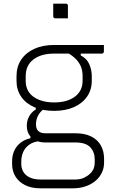

<svg xmlns="http://www.w3.org/2000/svg" viewBox="-20 -776 640 1046"><path d="M126 -92Q126 -111 132 -127.5Q138 -144 149 -157.5Q160 -171 175 -180V-199L220 -183Q198 -167 187 -145.5Q176 -124 176 -98Q176 -73 189.5 -61.5Q203 -50 225 -50H390Q442 -50 477 -32.5Q512 -15 529.5 16.5Q547 48 547 89V110Q547 139 535 164.5Q523 190 500.5 209Q478 228 446.5 239Q415 250 376 250H202Q150 250 115.5 232Q81 214 63.5 184.5Q46 155 46 119V102Q46 71 57.5 45.5Q69 20 91.5 2Q114 -16 146 -23V-48L203 -8Q163 -5 139.5 12Q116 29 106 53Q96 77 96 102V119Q96 140 106.5 159Q117 178 140.5 190Q164 202 203 202H389Q418 202 438.5 192Q459 182 472 169Q485 156 490.5 141.5Q496 127 496 110V91Q496 53 472 26.5Q448 0 389 0H225Q197 0 174.5 -10.5Q152 -21 139 -41.5Q126 -62 126 -92ZM345 -490H420V-474Q453 -457 466.5 -426Q480 -395 480 -362V-336Q480 -287 454.5 -250Q429 -213 383 -192.5Q337 -172 275 -172Q213 -172 167 -192Q121 -212 95.5 -249Q70 -286 70 -335V-361Q70 -413 95.5 -451Q121 -489 167 -510Q213 -531 275 -531Q343 -531 411 -531Q479 -531 546 -531Q546 -522 546 -513Q546 -504 546 -495Q546 -491 543 -487.5Q540 -484 535 -484Q492 -484 448.5 -484Q405 -484 362 -484Q319 -484 275 -484Q204 -484 162 -452Q120 -420 120 -361V-335Q120 -312 127.5 -293Q135 -274 150 -259Q170 -240 201.5 -229Q233 -218 275 -218Q346 -218 388 -249.5Q430 -281 430 -336V-362Q430 -388 422 -410Q414 -432 395.5 -452Q377 -472 345 -490ZM270 -756Q279 -756 287.5 -756Q296 -756 304.5 -756Q313 -756 321.5 -756Q330 -756 339 -756Q344 -756 347 -753Q350 -750 350 -745V-676Q341 -676 332.5 -676Q324 -676 315.5 -676Q307 -676 298.5 -676Q290 -676 281 -676Q276 -676 273 -679Q270 -682 270 -687Z"/></svg>

Font: Recursive Light
Style: Regular
Weight: 300
Version: Version 1.085